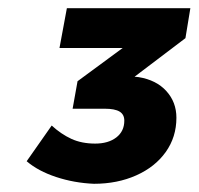

<svg xmlns="http://www.w3.org/2000/svg" viewBox="-20 -799 484 468"><path d="M432 -706 308 -612 318 -611Q361 -604 385.5 -577Q410 -550 410 -512Q410 -465 384 -428.5Q358 -392 312 -371.5Q266 -351 209 -351Q161 -353 117 -367.5Q73 -382 45 -406L106 -493Q129 -472 154 -460.5Q179 -449 212 -449Q244 -449 263.5 -464Q283 -479 283 -505Q283 -520 271.5 -527Q260 -534 235 -534H157L169 -601L279 -682H125L143 -779H444Z"/></svg>

Font: TypoPRO Montserrat
Style: Italic
Weight: 800
Italic angle: -11.3°
Designer: Julieta Ulanovsky
Foundry: Julieta Ulanovsky
Version: Version 6.001